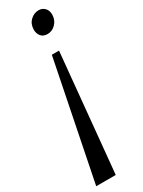

<svg xmlns="http://www.w3.org/2000/svg" viewBox="-245 -774 707 949"><g transform="rotate(-30 109.0 -300.0)"><path d="M102.5 147.5H-9L126 -525H167ZM227 -695Q226 -664.5 206 -644.2Q186 -624 160.5 -624Q134.5 -624 122.2 -640Q110 -656 110.5 -677.5Q111.5 -710 132 -729.2Q152.5 -748.5 179 -748.5Q199.5 -748.5 213.5 -734Q227.5 -719.5 227 -695Z"/></g></svg>

Font: Merriweather 96pt
Style: Italic
Weight: 400
Italic angle: -7.8°
Version: Version 2.101